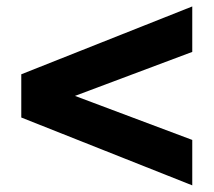

<svg xmlns="http://www.w3.org/2000/svg" viewBox="-20 -617 657 590"><path d="M45.4 -255.9 570.8 -47.4V-187L210.4 -322.3L570.8 -457.5V-597.2L45.4 -388.7Z"/></svg>

Font: Giphurs ExtraBold
Style: Regular
Weight: 800
Version: Version 1.000